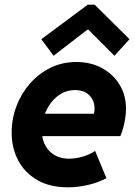

<svg xmlns="http://www.w3.org/2000/svg" viewBox="-20 -800 584 828"><path d="M272.9 7.8Q195.3 7.8 141.4 -23.2Q87.4 -54.2 58.8 -107.7Q30.3 -161.1 30.3 -228Q30.3 -288.1 51.3 -343Q72.3 -397.9 110.1 -440.7Q147.9 -483.4 198.7 -508.1Q249.5 -532.7 309.6 -532.7Q370.6 -532.7 418.9 -506.8Q467.3 -481 495.4 -435.3Q523.4 -389.6 523.4 -330.6Q523.4 -311.5 520 -289.6Q516.6 -267.6 511 -247.3Q505.4 -227.1 499 -212.9H138.7L157.2 -309.6H385.3Q386.7 -315.4 387.2 -321.3Q387.7 -327.1 387.7 -332Q387.7 -366.2 365.5 -388.9Q343.3 -411.6 303.7 -411.6Q271 -411.6 244.6 -396.5Q218.3 -381.3 199.5 -356.2Q180.7 -331.1 170.4 -300.3Q160.2 -269.5 160.2 -238.8Q160.2 -183.1 192.4 -149.4Q224.6 -115.7 277.8 -115.7Q309.1 -115.7 341.1 -126Q373 -136.2 390.1 -149.4L439 -31.7Q402.8 -12.2 358.6 -2.2Q314.5 7.8 272.9 7.8ZM210.9 -559.6 158.2 -630.9 358.4 -779.8H388.2L538.6 -630.9L473.6 -559.6L361.3 -671.9H356.9Z"/></svg>

Font: Reddit Sans ExtraBold
Style: Italic
Weight: 800
Italic angle: -11.25°
Designer: Stephen Hutchings
Version: Version 1.013